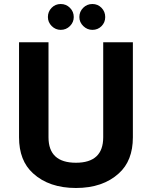

<svg xmlns="http://www.w3.org/2000/svg" viewBox="-20 -927 754 958"><path d="M495 -716H643V-242Q643 -125 573 -62Q493 11 359 11Q225 11 145 -62Q75 -125 75 -242V-716H222V-242Q222 -115 359 -115Q495 -115 495 -242ZM283 -907Q310 -907 329 -888Q348 -869 348 -842Q348 -816 329 -797Q310 -778 283 -778Q257 -778 238 -797Q219 -816 219 -842Q219 -869 237.5 -888Q256 -907 283 -907ZM441 -907Q468 -907 486.5 -888Q505 -869 505 -842Q505 -815 486.5 -796.5Q468 -778 441 -778Q415 -778 395.5 -797Q376 -816 376 -842Q376 -869 395 -888Q414 -907 441 -907Z"/></svg>

Font: Almarai Bold
Style: Regular
Weight: 700
Designer: Boutros International 2019
Foundry: Created by Boutros International 2019
Version: Version 1.10